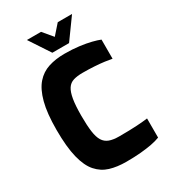

<svg xmlns="http://www.w3.org/2000/svg" viewBox="-223 -1046 1034 1164"><g transform="rotate(-30 294.0 -464.5)"><path d="M311 6Q247 6 197.5 -9Q148 -24 112.5 -64Q77 -104 58.5 -179Q40 -254 40 -373Q40 -489 59.5 -562.5Q79 -636 114.5 -676.5Q150 -717 200 -733Q250 -749 312 -749Q368 -749 414 -743Q460 -737 494 -728.5Q528 -720 550 -711V-577Q531 -581 501 -585Q471 -589 432 -591.5Q393 -594 349 -594Q312 -594 285.5 -586Q259 -578 243.5 -554.5Q228 -531 220.5 -487Q213 -443 213 -372Q213 -305 219 -261Q225 -217 240 -193Q255 -169 281.5 -159Q308 -149 350 -149Q426 -149 473.5 -152Q521 -155 550 -159V-25Q524 -15 490 -8.5Q456 -2 412 2Q368 6 311 6ZM252 -791 157 -935H256L313 -867L373 -935H473L369 -791Z"/></g></svg>

Font: Exo Thin ExtraBold
Style: Regular
Weight: 800
Version: Version 2.000